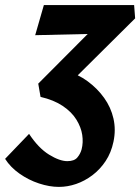

<svg xmlns="http://www.w3.org/2000/svg" viewBox="-96 -444 550 753"><path d="M135 289Q98 289 57 275.5Q16 262 -19.5 237Q-55 212 -76 179L18 81Q55 137 96.5 162.5Q138 188 168 188Q195 188 207 174Q219 160 224 142Q231 115 226.5 85Q222 55 203.5 25Q185 -5 150 -28.5Q115 -52 63 -64L54 -116L317 -380L346 -313L42 -306L76 -424H430L434 -372L174 -114L163 -166Q210 -153 248 -125Q286 -97 312.5 -60Q339 -23 349 21Q359 65 349 112Q340 155 318 188Q296 221 266 243.5Q236 266 202.5 277.5Q169 289 135 289Z"/></svg>

Font: Ysabeau Office ExtraBold
Style: Italic
Weight: 800
Italic angle: -12°
Designer: Christian Thalmann (Catharsis Fonts)
Version: Version 2.001;gftools[0.9.30]; featfreeze: tnum,lnum,ss02